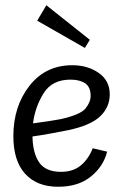

<svg xmlns="http://www.w3.org/2000/svg" viewBox="-20 -703 477 733"><path d="M304 -520 122 -624 157 -683 323 -551ZM213 -47Q259 -47 288.5 -71.5Q318 -96 334 -137L389 -124Q375 -68 327 -29Q279 10 202 10Q121 10 76 -39.5Q31 -89 31 -183Q31 -297 92.5 -375.5Q154 -454 256 -454Q315 -454 357 -424.5Q399 -395 399 -343Q399 -294 362.5 -259Q326 -224 240 -206Q209 -200 174.5 -193.5Q140 -187 104 -182Q105 -119 129.5 -83Q154 -47 213 -47ZM211 -248Q287 -265 306.5 -289Q326 -313 326 -337Q326 -371 305 -385Q284 -399 249 -399Q179 -399 146.5 -347Q114 -295 106 -232Q174 -241 211 -248Z"/></svg>

Font: Zilla Slab Regular
Style: Italic
Weight: 400
Italic angle: -6°
Designer: Typotheque.com
Foundry: Typotheque type foundry
Version: Version 1.1; 2017; ttfautohint (v1.6)